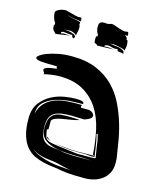

<svg xmlns="http://www.w3.org/2000/svg" viewBox="-119 -870 843 989"><g transform="rotate(15 302.5 -375.5)"><path d="M346 -262Q319 -262 305.5 -263Q292 -264 281 -264Q251 -264 228 -261Q205 -258 189 -249Q173 -240 165 -223Q157 -206 157 -178Q157 -137 166.5 -117.5Q176 -98 193.5 -89.5Q211 -81 236 -79Q261 -77 292 -70Q310 -68 328 -67.5Q346 -67 364 -67H436Q386 -70 336.5 -70.5Q287 -71 247.5 -79Q208 -87 183.5 -107Q159 -127 159 -168Q159 -201 167.5 -218.5Q176 -236 190.5 -244.5Q205 -253 225 -254.5Q245 -256 268 -256Q296 -256 325 -253Q302 -246 278.5 -242.5Q255 -239 235 -235.5Q215 -232 200.5 -226.5Q186 -221 181 -211V-166L173 -162Q177 -137 180.5 -124.5Q184 -112 200 -105.5Q216 -99 251.5 -95Q287 -91 355 -82H427Q446 -82 449.5 -83.5Q453 -85 454 -85L445 -139Q443 -159 440 -175Q437 -191 432 -209Q431 -206 426 -206Q431 -189 434.5 -170Q438 -151 440.5 -134Q443 -117 444.5 -105Q446 -93 448 -91L442 -89Q440 -88 436 -88H430Q423 -88 414 -89.5Q405 -91 391 -91H358Q319 -91 286 -95Q255 -99 232 -105Q255 -100 288 -97Q323 -93 353 -93Q366 -93 380.5 -93.5Q395 -94 412 -94H445Q442 -97 438 -97H436Q432 -166 418 -229Q404 -292 373 -339.5Q342 -387 292 -415.5Q242 -444 167 -444Q146 -444 125 -441Q104 -438 82 -433Q84 -435 84 -437Q84 -442 80 -446.5Q76 -451 76 -456Q76 -462 88.5 -467.5Q101 -473 142 -478Q140 -480 139.5 -484Q139 -488 139 -490Q85 -490 55 -492.5Q25 -495 25 -507Q25 -512 37.5 -521Q50 -530 73 -538.5Q96 -547 128.5 -553.5Q161 -560 201 -560Q278 -560 333 -536.5Q388 -513 425.5 -474.5Q463 -436 486.5 -387Q510 -338 524.5 -288.5Q539 -239 546 -192.5Q553 -146 559 -112Q559 -106 559.5 -100Q560 -94 560 -86Q560 -57 549.5 -35.5Q539 -14 520.5 0.5Q502 15 477.5 22.5Q453 30 425 30Q403 30 368 29Q333 28 301 23Q280 18 255 15.5Q230 13 204 7Q178 1 153.5 -10Q129 -21 109.5 -43.5Q90 -66 78.5 -102Q67 -138 67 -193Q67 -245 91 -276.5Q115 -308 148.5 -325.5Q182 -343 217 -348.5Q252 -354 274 -354Q302 -354 311 -350Q320 -346 320 -342Q320 -339 319 -337Q294 -337 255 -335Q216 -333 179.5 -322Q143 -311 117 -288.5Q91 -266 91 -225Q100 -262 121.5 -283.5Q143 -305 171 -315.5Q199 -326 228.5 -328.5Q258 -331 282 -331H316Q312 -327 312 -323Q312 -319 316 -316H355Q371 -313 378 -305.5Q385 -298 385 -292Q385 -283 376 -276Q367 -269 346 -262ZM178 -20Q206 -9 235.5 -3Q265 3 294 5Q323 8 348 8Q328 6 308 1Q287 -4 271 -8Q254 -12 237.5 -13.5Q221 -15 203.5 -18Q186 -21 168 -27.5Q150 -34 132 -47Q151 -30 178 -20ZM188 -125Q187 -126 194 -119Q200 -113 210 -110Q205 -112 195 -115Q184 -119 184 -127ZM213 -110Q212 -110 210 -110Q211 -110 213 -110ZM455 -714Q457 -709 458 -702.5Q459 -696 459 -690Q459 -681 457.5 -674Q456 -667 454 -659L451 -661Q446 -664 437 -666.5Q428 -669 419 -671Q410 -673 402 -674Q394 -675 391 -675Q386 -675 382 -674.5Q378 -674 373 -674Q393 -670 412.5 -668.5Q432 -667 451 -653V-650Q451 -647 452 -645Q453 -643 453 -642L452 -641Q446 -643 436.5 -644Q427 -645 421 -647L417 -657Q409 -655 405 -655Q395 -655 385 -658.5Q375 -662 365 -662Q360 -662 354 -660Q348 -658 348 -652Q353 -653 357 -653H367Q377 -653 386 -651Q392 -650 398 -649H392H380Q362 -649 349.5 -648Q337 -647 318 -647H312Q307 -653 303.5 -654Q300 -655 297.5 -656Q295 -657 294 -661Q293 -665 293 -677Q293 -683 293.5 -688Q294 -693 298 -693L301 -692V-703Q295 -709 292 -720Q289 -731 289 -742Q289 -759 296 -764.5Q303 -770 314 -770Q319 -770 324 -769.5Q329 -769 334 -769Q342 -769 346 -771.5Q350 -774 359 -774Q362 -774 371 -771Q380 -768 391 -764Q402 -760 413 -757Q424 -754 431 -754Q434 -754 437 -755Q440 -756 442 -756Q449 -756 450 -749.5Q451 -743 451 -736H440H433Q440 -734 444 -730Q450 -725 450 -714ZM198 -723Q199 -719 199 -712Q199 -703 197.5 -694.5Q196 -686 194 -678L192 -669L191 -671Q188 -675 177 -680Q166 -685 158 -685Q156 -685 151.5 -684.5Q147 -684 142 -684Q137 -684 132.5 -683.5Q128 -683 127 -683Q133 -682 142.5 -681.5Q152 -681 161.5 -678.5Q171 -676 179 -672.5Q187 -669 190 -662Q186 -651 185 -651L180 -654Q179 -655 176 -656L173 -668Q171 -666 166 -666Q164 -666 158 -666.5Q152 -667 145.5 -668Q139 -669 133.5 -669.5Q128 -670 125 -670Q118 -670 114 -665Q115 -663 115 -659Q122 -662 131 -662Q134 -662 139.5 -661.5Q145 -661 152 -660.5Q159 -660 164.5 -659Q170 -658 173 -657Q165 -659 160 -659Q154 -659 145 -658Q136 -657 126 -655L107 -652Q98 -651 92 -650H88Q85 -655 81.5 -657.5Q78 -660 75 -664Q72 -668 70.5 -673.5Q69 -679 69 -690Q69 -694 73 -694L72 -705Q65 -712 60.5 -727Q56 -742 56 -754Q56 -761 62.5 -766Q69 -771 77.5 -774.5Q86 -778 95 -779.5Q104 -781 109 -781Q111 -781 120.5 -778.5Q130 -776 142 -772.5Q154 -769 165.5 -766.5Q177 -764 183 -764Q185 -764 188 -764.5Q191 -765 193 -765Q198 -765 198 -754Q198 -752 197.5 -749.5Q197 -747 197 -745Q184 -748 162 -750.5Q140 -753 126 -759Q133 -755 142.5 -752.5Q152 -750 162 -748.5Q172 -747 181 -745Q190 -743 196 -740Q196 -736 195.5 -732Q195 -728 195 -724ZM382 -750Q390 -745 398 -743L402 -742Q400 -743 398 -743Q391 -746 382 -750ZM405 -648Q402 -648 399 -649Q402 -648 405 -648Z"/></g></svg>

Font: Finger Paint
Style: Regular
Weight: 400
Designer: Ralph du Carrois
Foundry: Ralph du Carrois
Version: Version 1.002